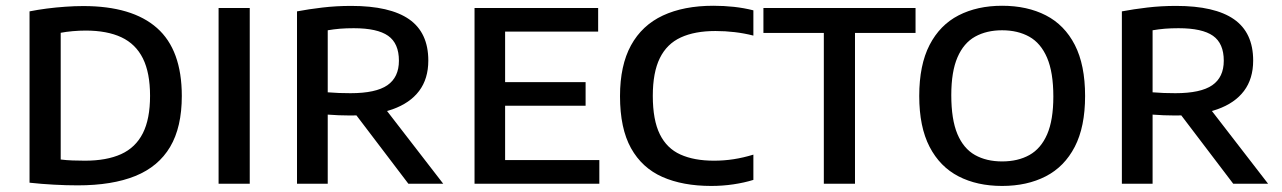

<svg xmlns="http://www.w3.org/2000/svg" viewBox="-20 -622 4339 650"><path d="M243 5.5Q204.5 5.5 162.8 3.2Q121 1 80 -3.5V-583.5Q107.5 -589 138.2 -593Q169 -597 200.8 -599.2Q232.5 -601.5 262 -601.5Q427.5 -601.5 511.5 -527.2Q595.5 -453 595.5 -297Q595.5 -191.5 556 -124.8Q516.5 -58 438.2 -26.2Q360 5.5 243 5.5ZM267.5 -78Q341 -78 390 -100.2Q439 -122.5 463.5 -170.8Q488 -219 488 -297.5Q488 -375.5 463.8 -424.2Q439.5 -473 391 -495.8Q342.5 -518.5 270 -518.5Q249 -518.5 226.2 -516.5Q203.5 -514.5 185.5 -511V-82Q205.5 -79.5 225.8 -78.8Q246 -78 267.5 -78Z M720 0V-595H825.5V0Z M985.5 0V-583.5Q1025 -591 1071.8 -596.5Q1118.5 -602 1169 -602Q1300 -602 1365 -556.8Q1430 -511.5 1430 -417Q1430 -355.5 1399 -314.2Q1368 -273 1308.8 -252Q1249.5 -231 1166 -231Q1146 -231 1127 -231.8Q1108 -232.5 1089.5 -234V0ZM1362.5 0 1152 -277H1266.5L1480.5 0ZM1166.5 -306.5Q1252.5 -306.5 1291.5 -333.5Q1330.5 -360.5 1330.5 -416.5Q1330.5 -475 1294 -500.8Q1257.5 -526.5 1177.5 -526.5Q1152 -526.5 1131 -524.8Q1110 -523 1089.5 -519.5V-309.5Q1111.5 -308 1127.5 -307.2Q1143.5 -306.5 1166.5 -306.5Z M1586.5 0V-595H2005V-515H1690V-80H2009V0ZM1650.5 -264V-344H1962.5V-264Z M2388 7.5Q2291.5 7.5 2222.5 -23Q2153.5 -53.5 2116.2 -120.5Q2079 -187.5 2079 -296.5Q2079 -400.5 2116.2 -468.5Q2153.5 -536.5 2224.2 -569.5Q2295 -602.5 2395 -602.5Q2430.5 -602.5 2464.8 -598.8Q2499 -595 2530.5 -587V-501.5Q2499 -509.5 2467.2 -513.2Q2435.5 -517 2402 -517Q2332 -517 2284.8 -495.2Q2237.5 -473.5 2213.8 -425.2Q2190 -377 2190 -297.5Q2190 -215.5 2213.8 -167.5Q2237.5 -119.5 2283.8 -98.8Q2330 -78 2397 -78Q2431 -78 2463.5 -83Q2496 -88 2530.5 -98.5V-13Q2500 -3.5 2463.2 2Q2426.5 7.5 2388 7.5Z M2769 0V-510.5H2564.5V-595H3079.5V-510.5H2874.5V0Z M3372.5 7.5Q3288 7.5 3225 -25Q3162 -57.5 3127 -125Q3092 -192.5 3092 -297Q3092 -402 3127 -469.8Q3162 -537.5 3225.2 -570Q3288.5 -602.5 3372.5 -602.5Q3457.5 -602.5 3520.8 -570Q3584 -537.5 3618.8 -469.8Q3653.5 -402 3653.5 -297Q3653.5 -192.5 3618.5 -125Q3583.5 -57.5 3520.2 -25Q3457 7.5 3372.5 7.5ZM3372.5 -75.5Q3426 -75.5 3465 -97.2Q3504 -119 3525 -167.2Q3546 -215.5 3546 -295Q3546 -377 3524.8 -426.5Q3503.5 -476 3464.5 -497.8Q3425.5 -519.5 3372.5 -519.5Q3320 -519.5 3281.2 -498Q3242.5 -476.5 3221.5 -428Q3200.5 -379.5 3200.5 -300Q3200.5 -217.5 3221.2 -168.2Q3242 -119 3280.8 -97.2Q3319.5 -75.5 3372.5 -75.5Z M3778 0V-583.5Q3817.5 -591 3864.2 -596.5Q3911 -602 3961.5 -602Q4092.5 -602 4157.5 -556.8Q4222.5 -511.5 4222.5 -417Q4222.5 -355.5 4191.5 -314.2Q4160.5 -273 4101.2 -252Q4042 -231 3958.5 -231Q3938.5 -231 3919.5 -231.8Q3900.5 -232.5 3882 -234V0ZM4155 0 3944.5 -277H4059L4273 0ZM3959 -306.5Q4045 -306.5 4084 -333.5Q4123 -360.5 4123 -416.5Q4123 -475 4086.5 -500.8Q4050 -526.5 3970 -526.5Q3944.5 -526.5 3923.5 -524.8Q3902.5 -523 3882 -519.5V-309.5Q3904 -308 3920 -307.2Q3936 -306.5 3959 -306.5Z"/></svg>

Font: Encode Sans SC Medium
Style: Regular
Weight: 500
Version: Version 3.002